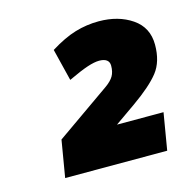

<svg xmlns="http://www.w3.org/2000/svg" viewBox="-70 -877 535 538"><g transform="rotate(-15 198.0 -608.0)"><path d="M56 -408 74 -515 231 -625Q248 -637 255 -649Q262 -661 262 -679Q262 -690 254.5 -695.5Q247 -701 233 -701Q219 -701 198 -694Q177 -687 141 -670L118 -763Q158 -788 191.5 -798Q225 -808 260 -808Q317 -808 356.5 -781Q396 -754 396 -704Q396 -655 372.5 -625Q349 -595 295 -557L235 -515H370L352 -408Z"/></g></svg>

Font: Gantari Black
Style: Italic
Weight: 900
Italic angle: -10°
Version: Version 1.000